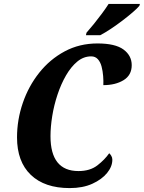

<svg xmlns="http://www.w3.org/2000/svg" viewBox="-20 -951 735 981"><path d="M336 10Q208 10 137.5 -57.5Q67 -125 67 -249Q67 -339 96.5 -425Q126 -511 180.5 -579.5Q235 -648 310.5 -688.5Q386 -729 478 -729Q569 -729 611 -698Q653 -667 653 -618Q653 -567 611.5 -541.5Q570 -516 508 -516Q509 -537 507 -562.5Q505 -588 499 -611Q493 -634 480 -648.5Q467 -663 446 -663Q407 -663 375 -636.5Q343 -610 317.5 -566Q292 -522 274 -468Q256 -414 247 -358.5Q238 -303 238 -255Q238 -77 381 -77Q440 -77 477.5 -106Q515 -135 538 -168Q543 -164 548.5 -155Q554 -146 554 -135Q554 -100 527 -67Q500 -34 451.5 -12Q403 10 336 10ZM419 -771 422 -784Q439 -803 460 -829Q481 -855 501 -882Q521 -909 535 -931H695L692 -921Q681 -908 658.5 -888.5Q636 -869 606.5 -846.5Q577 -824 547 -804Q517 -784 492 -771Z"/></svg>

Font: Noto Serif Condensed ExtraBold
Style: Italic
Weight: 800
Width: 3
Italic angle: -12°
Designer: Monotype Design Team
Foundry: Monotype Imaging Inc.
Version: Version 2.014; ttfautohint (v1.8.4.7-5d5b)